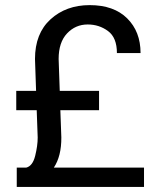

<svg xmlns="http://www.w3.org/2000/svg" viewBox="-20 -741 622 761"><path d="M46.4 0V-76.7H84Q109.4 -83 119.4 -123.3Q129.4 -163.6 129.4 -195.8L125.5 -304.2H44.4V-380.9H123L118.7 -507.3Q118.7 -608.4 180.4 -664.6Q242.2 -720.7 335.4 -720.7Q431.2 -720.7 484.1 -668.2Q537.1 -615.7 537.1 -530.8H443.4Q443.4 -591.8 408.2 -617.9Q373 -644 327.6 -644Q279.3 -644 245.8 -608.6Q212.4 -573.2 212.4 -507.3L216.8 -380.9H372.6V-304.2H219.2L223.1 -196.3Q223.6 -122.1 193.4 -76.7H550.8V0Z"/></svg>

Font: Roboto21382017
Style: Regular
Weight: 400
Designer: Christian Robertson
Foundry: Google
Version: Version 2.138; 2017